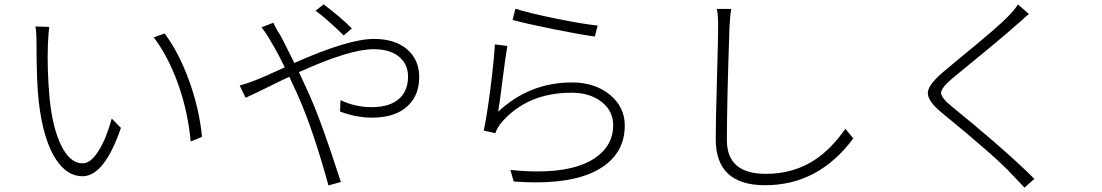

<svg xmlns="http://www.w3.org/2000/svg" viewBox="-20 -809 5040 878"><path d="M142 -688 205 -686Q201 -651 199 -605Q195 -487 207 -357Q221 -221 261 -141.5Q301 -62 358 -62Q396 -62 433 -123Q467 -178 491 -267L533 -224Q457 -3 357 -3Q287 -3 236 -80Q177 -170 157 -346Q147 -437 147 -607Q147 -664 142 -688ZM683 -638 733 -656Q798 -568 844 -442Q891 -313 904 -183L852 -162Q839 -302 793 -429Q748 -553 683 -638Z M1423 -760 1460 -789Q1536 -732 1589 -679L1552 -647Q1475 -722 1423 -760ZM1076 -418Q1107 -426 1148 -442Q1192 -459 1282 -501Q1246 -576 1217 -622Q1203 -649 1176 -684L1230 -705Q1243 -676 1263 -646Q1287 -600 1326 -521Q1573 -631 1690 -631Q1786 -631 1841.5 -583.5Q1897 -536 1897 -457Q1897 -375 1847 -327Q1791 -271 1680 -271Q1609 -271 1535 -299L1537 -351Q1605 -319 1679 -319Q1768 -319 1811 -363Q1846 -399 1846 -459Q1846 -512 1809 -546Q1767 -584 1689 -584Q1578 -584 1347 -479Q1377 -415 1391 -384Q1449 -256 1536 15Q1538 20 1539 23L1482 39Q1413 -212 1346 -364Q1343 -370 1339 -380Q1315 -433 1303 -458Q1270 -443 1210 -413Q1131 -374 1103 -362Z M2324 -718 2337 -769Q2396 -750 2522 -724Q2646 -699 2713 -692L2700 -642Q2633 -651 2506.5 -676.5Q2380 -702 2324 -718ZM2192 -212Q2206 -274 2223 -407Q2239 -533 2243 -606L2300 -599Q2293 -561 2278 -443Q2264 -331 2258 -298Q2401 -432 2596 -432Q2700 -432 2768.5 -376Q2837 -320 2837 -235Q2837 -114 2736 -46Q2631 25 2431 25Q2382 25 2329 21L2314 -32Q2380 -25 2438 -25Q2608 -25 2699 -85Q2784 -142 2784 -237Q2784 -302 2730.5 -343.5Q2677 -385 2594 -385Q2388 -385 2270 -245Q2255 -226 2245 -200Z M3253 -172Q3253 -255 3259 -465Q3264 -634 3264 -688Q3264 -742 3258 -768H3324Q3318 -734 3316 -688Q3304 -343 3304 -168Q3304 -14 3482 -14Q3611 -14 3709 -80Q3781 -128 3846 -220L3882 -176Q3723 38 3479 38Q3253 38 3253 -172Z M4223 -387Q4226 -422 4291 -478Q4314 -498 4381 -553Q4544 -686 4590 -734Q4620 -764 4635 -789L4685 -745Q4676 -738 4650 -714Q4633 -699 4628 -695Q4566 -639 4360 -471Q4341 -455 4332 -448Q4283 -406 4283.5 -383.5Q4284 -361 4336 -319Q4422 -250 4524 -162Q4644 -58 4710 9L4665 49Q4657 40 4636.5 19Q4616 -2 4608 -11Q4536 -90 4286 -294Q4220 -348 4223 -387Z"/></svg>

Font: Source Han Sans Light
Style: Regular
Weight: 300
Designer: Ryoko NISHIZUKA Ë•øÂ°öÊ∂ºÂ≠ê (kana & ideographs); Paul D. Hunt (Latin, Greek & Cyrillic); Wenlong ZHANG Âº†ÊñáÈæô (bopom
Foundry: Adobe Systems Incorporated
Version: Version 1.004;PS 1.004;hotconv 1.0.82;makeotf.lib2.5.63406; 